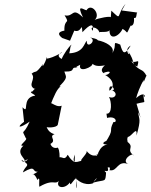

<svg xmlns="http://www.w3.org/2000/svg" viewBox="-20 -946 777 990"><path d="M705 -339 684 -411C744 -427 719 -405 720 -462C729 -416 740 -492 682 -440C686 -457 704 -508 722 -534C716 -498 737 -575 737 -552C712 -601 706 -568 657 -630C684 -616 702 -653 688 -603C654 -615 682 -623 639 -684C665 -643 609 -685 654 -711C621 -657 613 -672 600 -716C551 -737 589 -716 558 -671C577 -704 522 -731 485 -738C481 -739 490 -744 444 -753C485 -738 423 -689 428 -736C413 -724 413 -675 337 -671C345 -700 339 -700 349 -716C336 -708 306 -663 298 -642C254 -665 322 -687 292 -671C226 -635 206 -643 222 -650C210 -615 193 -590 202 -616C156 -556 170 -588 143 -566C168 -538 120 -510 157 -488C179 -501 122 -461 165 -477C110 -474 161 -460 161 -453C87 -442 134 -353 96 -393L104 -318C63 -288 80 -282 133 -319C98 -238 89 -288 113 -234C128 -227 66 -189 101 -195C56 -155 119 -125 105 -115C149 -144 99 -92 91 -122C145 -89 110 -96 98 -57C171 -100 142 -57 175 -61C129 -27 149 -76 173 -18C189 -42 179 -1 183 17C270 -34 262 26 299 -35C247 21 311 37 340 -5C343 17 348 -5 373 -29C370 38 385 45 370 -30C373 -20 413 15 460 -1C469 -26 498 -42 459 -4C525 -22 523 -3 527 -56C502 -80 548 -45 535 -82C557 -90 539 -61 548 -68C586 -62 585 -121 642 -100C602 -116 662 -164 670 -144C627 -176 676 -185 638 -214C637 -229 634 -225 639 -240C659 -241 689 -302 684 -247C709 -337 697 -326 692 -369ZM365 -110C339 -126 337 -139 329 -148C313 -117 303 -138 287 -135C287 -135 289 -171 278 -185C264 -180 247 -184 240 -204C272 -222 236 -237 254 -251C277 -258 237 -247 220 -292C215 -288 271 -285 278 -303L298 -401C262 -386 228 -446 235 -392C262 -461 274 -486 293 -501C272 -500 257 -502 272 -487C337 -549 320 -547 312 -577C382 -575 332 -604 385 -596C352 -598 401 -612 394 -614C379 -564 463 -603 456 -617C469 -608 480 -602 521 -609C484 -579 524 -561 517 -572C574 -589 531 -551 519 -561C573 -533 568 -493 544 -478C539 -536 601 -462 540 -485C598 -476 577 -431 542 -446C555 -425 560 -356 529 -360L532 -338C581 -351 586 -311 565 -317C536 -259 576 -292 520 -206C559 -238 476 -201 534 -201C484 -193 486 -131 473 -144C510 -177 469 -109 424 -171C440 -159 388 -121 400 -116C390 -118 343 -89 366 -149ZM551 -853C562 -869 478 -850 468 -843C502 -872 450 -934 426 -893C411 -895 372 -930 408 -856C350 -913 362 -856 313 -867C344 -817 310 -855 312 -788C318 -788 256 -784 301 -750L341 -736L363 -788C404 -774 400 -840 405 -780C444 -822 464 -829 459 -787C434 -814 488 -809 493 -776C481 -789 551 -770 545 -798C539 -733 593 -756 612 -797C645 -780 626 -759 654 -815C648 -813 675 -804 671 -854C689 -847 680 -885 690 -881L608 -892L627 -926C576 -864 612 -837 554 -891Z"/></svg>

Font: Asimov Aggro
Style: It
Weight: 500
Designer: Google
Version: Version 2.000980; 2014